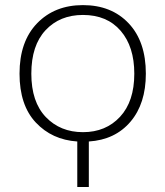

<svg xmlns="http://www.w3.org/2000/svg" viewBox="-20 -743 657 763"><path d="M104.5 -450.2Q104.5 -337.9 162.1 -277.8Q219.7 -217.8 309.6 -217.8Q400.4 -217.8 457 -278.8Q513.7 -339.8 513.7 -450.2Q513.7 -557.6 459.5 -620.6Q405.3 -683.6 309.6 -683.6Q217.8 -683.6 161.1 -623Q104.5 -562.5 104.5 -450.2ZM57.6 -450.2Q57.6 -578.1 127.4 -650.4Q197.3 -722.7 309.6 -722.7Q422.9 -722.7 491.2 -650.4Q559.6 -578.1 559.6 -450.2Q559.6 -331.1 498.5 -259.3Q437.5 -187.5 333 -180.7V0H287.1V-180.7Q186.5 -187.5 122.1 -256.3Q57.6 -325.2 57.6 -450.2Z"/></svg>

Font: Gothic A1 ExtraLight
Style: Regular
Weight: 275
Designer: HanYang I&C Co.,Ltd.
Foundry: HanYang I&C Co.,Ltd.
Version: Version 2.50